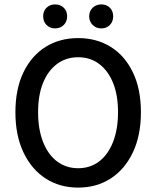

<svg xmlns="http://www.w3.org/2000/svg" viewBox="-20 -840 709 872"><path d="M335 12Q251 12 187 -29.5Q123 -71 86.5 -148Q50 -225 50 -330Q50 -436 86.5 -511.5Q123 -587 187 -627Q251 -667 335 -667Q419 -667 483 -627Q547 -587 583.5 -511.5Q620 -436 620 -330Q620 -225 583.5 -148Q547 -71 483 -29.5Q419 12 335 12ZM335 -76Q390 -76 430.5 -107Q471 -138 493.5 -195.5Q516 -253 516 -330Q516 -408 493.5 -463.5Q471 -519 430.5 -549.5Q390 -580 335 -580Q280 -580 239 -549.5Q198 -519 175.5 -463.5Q153 -408 153 -330Q153 -253 175.5 -195.5Q198 -138 239 -107Q280 -76 335 -76ZM230 -711Q207 -711 191.5 -726.5Q176 -742 176 -766Q176 -790 191.5 -805Q207 -820 230 -820Q254 -820 269.5 -805Q285 -790 285 -766Q285 -742 269.5 -726.5Q254 -711 230 -711ZM440 -711Q417 -711 401 -726.5Q385 -742 385 -766Q385 -790 401 -805Q417 -820 440 -820Q464 -820 479 -805Q494 -790 494 -766Q494 -742 479 -726.5Q464 -711 440 -711Z"/></svg>

Font: Source Sans 3 Medium
Style: Regular
Weight: 500
Designer: Paul D. Hunt
Foundry: Adobe
Version: Version 3.052;hotconv 1.1.0;makeotfexe 2.6.0